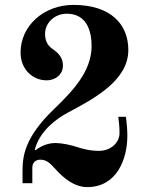

<svg xmlns="http://www.w3.org/2000/svg" viewBox="-20 -748 620 784"><path d="M64 -534C64 -462 116 -420 170 -420C209 -420 237 -446 237 -480C237 -514 218 -532 192 -550C174 -563 164 -582 164 -610C164 -653 201 -692 253 -692C333 -692 354 -623 354 -560C354 -458 279 -378 201 -303C77 -184 72 -106 72 -47V0H112V-64C112 -84 126 -96 144 -96C170 -96 184 -82 206 -58C238 -22 283 16 336 16C458 16 500 -100 500 -193C500 -218 498 -242 494 -271H463C466 -248 468 -231 468 -204C468 -167 434 -132 384 -132C346 -132 315 -141 293 -148C271 -156 231 -164 207 -164C182 -164 152 -156 126 -135L122 -137C143 -216 213 -264 255 -287C370 -348 504 -421 504 -544C504 -649 432 -728 280 -728C157 -728 64 -641 64 -534Z"/></svg>

Font: Old Standard
Style: Bold
Weight: 700
Designer: Alexey Kryukov <alexios@thessalonica.org.ru>
Version: Version 2.0.2